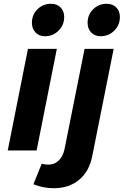

<svg xmlns="http://www.w3.org/2000/svg" viewBox="-20 -797 655 1017"><path d="M281 -538 174 0H21L128 -538ZM320 -707Q320 -664 290 -634.5Q260 -605 218 -605Q187 -605 168 -625Q149 -645 149 -676Q149 -719 178.5 -748Q208 -777 250 -777Q282 -777 301 -757.5Q320 -738 320 -707ZM234 75Q267 76 290.5 53.5Q314 31 322 -8L428 -538H582L469 28Q453 111 399 155.5Q345 200 265 200Q209 200 157 179L201 70Q210 73 220.5 74Q231 75 234 75ZM615 -707Q615 -664 585 -634.5Q555 -605 513 -605Q482 -605 463 -625Q444 -645 444 -676Q444 -719 473.5 -748Q503 -777 545 -777Q577 -777 596 -757.5Q615 -738 615 -707Z"/></svg>

Font: Gontserrat SemiBold
Style: Italic
Weight: 600
Italic angle: -11.3°
Designer: Julieta Ulanovsky
Foundry: Julieta Ulanovsky
Version: Version 6.001